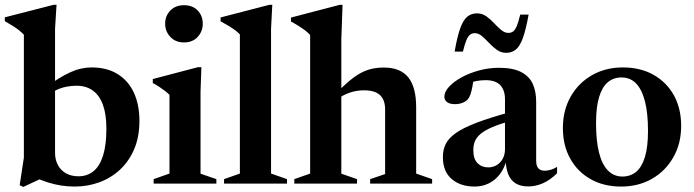

<svg xmlns="http://www.w3.org/2000/svg" viewBox="-30 -742 2805 776"><path d="M104 -28.5 159.5 -31 64 13.5 49.5 6.5 66.5 -105V-601.5Q59.5 -609.5 49 -618Q38.5 -626.5 23.8 -636Q9 -645.5 -10.5 -656.5V-672L186.5 -722.5H198.5L192.5 -626V-124Q192.5 -96.5 204 -75Q215.5 -53.5 236.8 -41.5Q258 -29.5 287 -29.5Q322.5 -29.5 347.8 -50Q373 -70.5 386.5 -113.2Q400 -156 400 -222Q400 -280.5 385.8 -319Q371.5 -357.5 344.5 -376.5Q317.5 -395.5 279.5 -395.5Q258.5 -395.5 238.2 -391.5Q218 -387.5 199.8 -379Q181.5 -370.5 164.5 -356.5L152 -385.5Q180.5 -408 205.8 -423.8Q231 -439.5 253.8 -449.8Q276.5 -460 298 -464.8Q319.5 -469.5 339.5 -469.5Q402 -469.5 445.2 -442.8Q488.5 -416 511 -367.5Q533.5 -319 533.5 -253.5Q533.5 -189.5 512.8 -140.2Q492 -91 455.8 -57Q419.5 -23 372.2 -5.5Q325 12 272 12Q243.5 12 216.5 7.8Q189.5 3.5 162 -5.2Q134.5 -14 104 -28.5Z M713.5 -570.5Q679.5 -570.5 658.5 -592.8Q637.5 -615 637.5 -646.5Q637.5 -678 658.5 -699.5Q679.5 -721 713.5 -721Q748.5 -721 769 -699.5Q789.5 -678 789.5 -646.5Q789.5 -615 769 -592.8Q748.5 -570.5 713.5 -570.5ZM784 -470.5 780.5 -372.5V-40L844.5 -18V0H591V-18L655 -40.5V-358.5Q648.5 -365.5 638.2 -373.5Q628 -381.5 615.2 -390Q602.5 -398.5 587.5 -406.5V-422.5L770 -470.5Z M1065.5 -40.5 1130 -18V0H875.5V-18L939.5 -40.5V-603Q932.5 -610.5 921.8 -618.8Q911 -627 896 -636.2Q881 -645.5 861.5 -656V-671.5L1058.5 -722.5H1070.5L1065.5 -625.5Z M1466 -18 1526.5 -38.5V-300Q1526.5 -325.5 1517.2 -342.8Q1508 -360 1489.2 -368.5Q1470.5 -377 1442 -377Q1410 -377 1382 -367Q1354 -357 1336.5 -342.5L1322 -358.5Q1355 -392.5 1381 -414.2Q1407 -436 1429.5 -447.8Q1452 -459.5 1474.2 -464.2Q1496.5 -469 1521.5 -469Q1588 -469 1620 -429.5Q1652 -390 1652 -308V-40.5L1716.5 -18V0H1466ZM1413 0H1159.5V-18L1223.5 -40.5V-600.5Q1216.5 -608.5 1205.8 -617Q1195 -625.5 1180.2 -635Q1165.5 -644.5 1146 -655V-671L1343 -722.5H1354.5L1349.5 -582V-40L1413 -18Z M2036 -290 2039.5 -254.5Q1990.5 -241.5 1959.8 -228.2Q1929 -215 1912.2 -200.8Q1895.5 -186.5 1889.2 -170.5Q1883 -154.5 1883 -135Q1883 -99.5 1900 -82.5Q1917 -65.5 1943.5 -65.5Q1962.5 -65.5 1978 -75Q1993.5 -84.5 2002.2 -101Q2011 -117.5 2011 -139V-341.5Q2011 -377 1992.2 -397.5Q1973.5 -418 1932.5 -418Q1915 -418 1896.8 -414.8Q1878.5 -411.5 1864.5 -405L1885.5 -434Q1882.5 -408.5 1879 -390.2Q1875.5 -372 1871.2 -360Q1867 -348 1861 -341Q1853.5 -332 1839.2 -326.5Q1825 -321 1809.5 -321Q1788.5 -321 1777.2 -329Q1766 -337 1766 -351Q1766 -371 1785.2 -391.8Q1804.5 -412.5 1836.2 -429.8Q1868 -447 1907 -457.5Q1946 -468 1986.5 -468Q2042.5 -468 2075.5 -451.2Q2108.5 -434.5 2122.8 -403.8Q2137 -373 2137 -331.5V-92Q2137 -78.5 2141 -69.5Q2145 -60.5 2152.8 -56.2Q2160.5 -52 2171.5 -52Q2183 -52 2195.8 -55.8Q2208.5 -59.5 2221.5 -67.5V-41.5Q2192.5 -13.5 2163.5 -1Q2134.5 11.5 2106 11.5Q2073.5 11.5 2053.5 -1.2Q2033.5 -14 2024 -38.2Q2014.5 -62.5 2013.5 -96.5L2018 -97.5Q2009 -62.5 1990.2 -38Q1971.5 -13.5 1945.5 -0.8Q1919.5 12 1888.5 12Q1831 12 1795.5 -18.5Q1760 -49 1760 -107Q1760 -136 1771.2 -159.5Q1782.5 -183 1812 -204Q1841.5 -225 1895.8 -245.8Q1950 -266.5 2036 -290ZM2106.5 -683Q2095.5 -622.5 2083.5 -589Q2071.5 -555.5 2055.2 -542Q2039 -528.5 2016 -528.5Q1995 -528.5 1978.2 -540.5Q1961.5 -552.5 1946.8 -568.2Q1932 -584 1918 -596Q1904 -608 1889 -608Q1878.5 -608 1870.2 -602Q1862 -596 1855.2 -580Q1848.5 -564 1841 -533.5H1807.5Q1818 -594.5 1830.2 -628Q1842.5 -661.5 1858.8 -674.8Q1875 -688 1898 -688Q1919 -688 1935.8 -676Q1952.5 -664 1967 -648.2Q1981.5 -632.5 1995.8 -620.8Q2010 -609 2024.5 -609Q2036 -609 2044 -615Q2052 -621 2058.8 -637Q2065.5 -653 2072.5 -683Z M2485.5 -28.5Q2518 -28.5 2541 -47.5Q2564 -66.5 2576.5 -107.2Q2589 -148 2589 -213.5Q2589 -284 2576.8 -332Q2564.5 -380 2541 -404.5Q2517.5 -429 2482 -429Q2450 -429 2427 -410Q2404 -391 2391.5 -350.2Q2379 -309.5 2379 -244Q2379 -173.5 2391 -125.5Q2403 -77.5 2427 -53Q2451 -28.5 2485.5 -28.5ZM2480.5 12Q2410 12 2357 -18Q2304 -48 2274.5 -101.2Q2245 -154.5 2245 -224.5Q2245 -296 2276.5 -351.5Q2308 -407 2362.8 -438.2Q2417.5 -469.5 2487.5 -469.5Q2558.5 -469.5 2611.5 -439.5Q2664.5 -409.5 2693.8 -356.5Q2723 -303.5 2723 -233Q2723 -161.5 2691.2 -106Q2659.5 -50.5 2604.8 -19.2Q2550 12 2480.5 12Z"/></svg>

Font: Newsreader 36pt SemiBold
Style: Regular
Weight: 600
Designer: Hugues Gentile
Foundry: Production Type
Version: Version 1.003